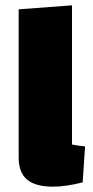

<svg xmlns="http://www.w3.org/2000/svg" viewBox="-20 -685 349 720"><path d="M299 -136 290 -1Q226 15 179 15Q113 15 81.5 -11.5Q50 -38 50 -94V-650L250 -665V-143Q276 -138 299 -136Z"/></svg>

Font: Changa ExtraBold
Style: Regular
Weight: 800
Designer: Eduardo Rodriguez Tunni
Foundry: Eduardo Rodriguez Tunni
Version: Version 2.002; ttfautohint (v1.5) -l 8 -r 50 -G 220 -x 14 -H